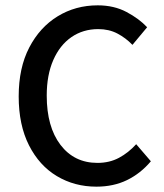

<svg xmlns="http://www.w3.org/2000/svg" viewBox="-20 -687 614 719"><path d="M341 12Q259 12 193 -27.5Q127 -67 88.5 -143Q50 -219 50 -326Q50 -433 89.5 -509Q129 -585 196 -626Q263 -667 346 -667Q407 -667 454 -642Q501 -617 531 -585L476 -519Q451 -545 419.5 -561.5Q388 -578 348 -578Q291 -578 247.5 -548Q204 -518 179.5 -462Q155 -406 155 -329Q155 -212 206.5 -144.5Q258 -77 345 -77Q390 -77 425.5 -96Q461 -115 490 -147L545 -83Q506 -37 455.5 -12.5Q405 12 341 12Z"/></svg>

Font: Assistant SemiBold
Style: Regular
Weight: 600
Designer: Hebrew By Ben Nathan, Latin by Paul Hunt
Version: Version 3.000